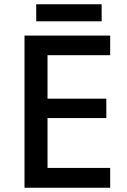

<svg xmlns="http://www.w3.org/2000/svg" viewBox="-20 -881 597 901"><path d="M497 0H95V-714H497V-622H203V-418H479V-327H203V-93H497ZM457 -861V-781H150V-861Z"/></svg>

Font: Noto Sans Medium
Style: Regular
Weight: 500
Designer: Monotype Design Team
Foundry: Monotype Imaging Inc.
Version: Version 2.007